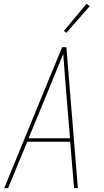

<svg xmlns="http://www.w3.org/2000/svg" viewBox="-20 -981 540 1001"><path d="M2 0 203 -490 304 -735H326L386 0H366L346 -242H122L22 0ZM345 -260 326 -490Q321 -542 317.5 -594.5Q314 -647 310 -700Q288 -647 266.5 -594.5Q245 -542 224 -490L129 -260ZM326 -810 313 -820 431 -961 448 -949Z"/></svg>

Font: Iosevka Thin
Style: Italic
Weight: 100
Italic angle: -9°
Monospace: yes
Designer: Belleve Invis
Foundry: Belleve Invis
Version: Version 32.5.0; ttfautohint (v1.8.4)